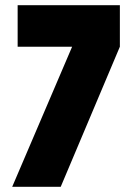

<svg xmlns="http://www.w3.org/2000/svg" viewBox="-20 -720 506 740"><path d="M214 0 442 -540V-700H48V-540H258L27 0Z"/></svg>

Font: Advent Pro Black
Style: Regular
Weight: 900
Version: Version 3.000